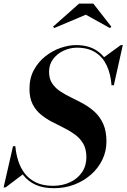

<svg xmlns="http://www.w3.org/2000/svg" viewBox="-46 -1004 685 1039"><path d="M246.5 14.5Q188 14.5 147.5 -3.8Q107 -22 81.5 -54.2Q56 -86.5 42.5 -127.2Q29 -168 24.5 -213H37Q40.5 -172 52.8 -133.5Q65 -95 88.5 -64.8Q112 -34.5 149.2 -16.5Q186.5 1.5 241 1.5Q292.5 1.5 333.5 -18Q374.5 -37.5 398 -72.2Q421.5 -107 421.5 -153Q421.5 -196.5 404.8 -225.8Q388 -255 360.5 -275.2Q333 -295.5 300.2 -311.8Q267.5 -328 234.8 -345Q202 -362 174.5 -384.8Q147 -407.5 130.2 -440.8Q113.5 -474 113.5 -523Q113.5 -582 137.8 -626Q162 -670 200.2 -700Q238.5 -730 282.5 -745Q326.5 -760 365.5 -760Q429.5 -760 473.2 -733Q517 -706 541.2 -657Q565.5 -608 570 -542.5H557.5Q553 -604.5 531.2 -650.2Q509.5 -696 469.5 -721Q429.5 -746 370.5 -746Q333.5 -746 298.8 -730Q264 -714 241.8 -684.8Q219.5 -655.5 219.5 -616Q219.5 -578 236.2 -552.8Q253 -527.5 280.8 -509.2Q308.5 -491 341.8 -475Q375 -459 408 -440.8Q441 -422.5 468.8 -396.2Q496.5 -370 513.2 -332Q530 -294 530 -238Q530 -185.5 507.8 -139.5Q485.5 -93.5 446.2 -59Q407 -24.5 355.8 -5Q304.5 14.5 246.5 14.5ZM-26.5 10 24.5 -213H37L41.5 -161Q49.5 -132 59 -107.8Q68.5 -83.5 81.5 -63.5L-15.5 10ZM557.5 -542.5V-582Q550.5 -610.5 541.8 -636.8Q533 -663 514 -692L607.5 -760H618.5L570 -542.5ZM248 -852.5 241 -859.5 382 -984.5H459L556.5 -859.5L549 -852L418.5 -924.5Z"/></svg>

Font: Bodoni Moda 18pt SemiBold
Style: Italic
Weight: 600
Italic angle: -13°
Designer: Owen Earl
Foundry: indestructible type
Version: Version 2.005